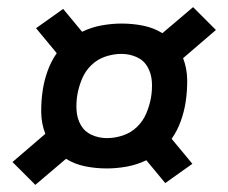

<svg xmlns="http://www.w3.org/2000/svg" viewBox="-20 -609 640 538"><path d="M79 -91 15 -155 107 -234Q96 -262 95.5 -294Q95 -326 100 -358Q104 -384 113.5 -410.5Q123 -437 139 -460L81 -530L157 -584L210 -520Q237 -533 265.5 -538Q294 -543 321 -543Q352 -543 381.5 -537Q411 -531 435 -516L521 -589L585 -525L493 -446Q504 -418 504.5 -386Q505 -354 500 -322Q496 -296 486.5 -269.5Q477 -243 461 -220L519 -150L443 -96L390 -160Q363 -147 334.5 -142Q306 -137 279 -137Q248 -137 218.5 -143Q189 -149 165 -164ZM280 -222Q302 -222 324.5 -229.5Q347 -237 364 -253.5Q381 -270 390 -291.5Q399 -313 403 -335Q407 -358 405.5 -380.5Q404 -403 393.5 -421.5Q383 -440 363 -449Q343 -458 320 -458Q298 -458 275.5 -450.5Q253 -443 236 -426.5Q219 -410 210 -388.5Q201 -367 197 -345Q193 -322 194.5 -299.5Q196 -277 206.5 -258.5Q217 -240 237 -231Q257 -222 280 -222Z"/></svg>

Font: Iosevka SS04 SmBd Ex Obl
Style: Regular
Weight: 600
Width: 7
Italic angle: -9°
Monospace: yes
Designer: Belleve Invis
Foundry: Belleve Invis
Version: Version 19.0.0; ttfautohint (v1.8.4)